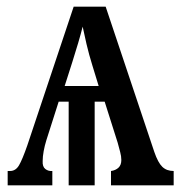

<svg xmlns="http://www.w3.org/2000/svg" viewBox="-20 -556 545 576"><path d="M3 0V-43H10Q27 -43 37 -60Q47 -77 62 -120L201 -536H297L443 -100Q454 -68 467 -55.5Q480 -43 501 -43V0H313V-43Q327 -45 335.5 -53Q344 -61 344 -76Q344 -87 340.5 -100Q337 -113 333 -128L294 -251H264V0H186V-251H156L119 -135Q114 -119 111 -102.5Q108 -86 108 -73Q107 -56 116 -49Q125 -42 137 -43V0ZM174 -298H276L257 -360Q247 -392 239.5 -424Q232 -456 228 -476Q223 -456 214.5 -427Q206 -398 197 -370Z"/></svg>

Font: Noto Serif ExtraCondensed Medium
Style: Regular
Weight: 500
Width: 2
Designer: Monotype Design Team
Foundry: Monotype Imaging Inc.
Version: Version 2.015